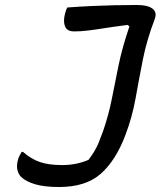

<svg xmlns="http://www.w3.org/2000/svg" viewBox="-20 -730 644 770"><path d="M229 -68Q287 -68 335 -89Q349 -108 358.5 -123.5Q368 -139 376 -158.5Q384 -178 394 -206Q416 -270 428.5 -333.5Q441 -397 455.5 -468Q470 -539 499 -624L492 -630Q437 -623 399 -617Q361 -611 332 -607.5Q303 -604 277 -604Q252 -604 243 -620Q234 -636 238 -662Q240 -673 243 -683Q246 -693 250 -700Q305 -704 350.5 -706Q396 -708 439 -709Q482 -710 529 -710Q573 -710 592 -695Q611 -680 600 -652Q568 -568 552.5 -489Q537 -410 523.5 -334.5Q510 -259 482 -186Q444 -86 384 -33Q324 20 217 20Q158 20 121 9Q84 -2 64 -21Q54 -32 50 -48Q46 -64 51 -85Q54 -98 58.5 -106Q63 -114 67 -121H72Q105 -92 140.5 -80Q176 -68 229 -68Z"/></svg>

Font: Recursive Mn Csl St
Style: Italic
Weight: 400
Italic angle: -15°
Monospace: yes
Version: Version 1.079;hotconv 1.0.112;makeotfexe 2.5.65598; ttfautoh